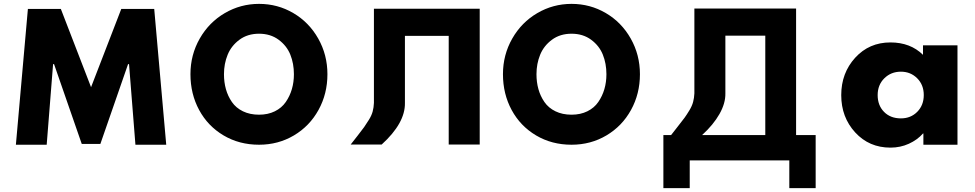

<svg xmlns="http://www.w3.org/2000/svg" viewBox="-20 -747 5035 991"><path d="M679 0 646 -416H641L498 -4H402L259 -416H254L221 0H62L124 -701H294L450 -297L606 -701H776L838 0Z M963 -364Q963 -464 1011 -548Q1059 -632 1140.5 -679.5Q1222 -727 1317 -727Q1413 -727 1494 -679.5Q1575 -632 1622.5 -548Q1670 -464 1670 -364Q1670 -263 1624 -179.5Q1578 -96 1497 -48Q1416 0 1317 0Q1215 0 1134 -48Q1053 -96 1008 -179Q963 -262 963 -364ZM1136 -364Q1136 -323 1146 -287Q1156 -251 1177 -220.5Q1198 -190 1234 -172.5Q1270 -155 1317 -155Q1363 -155 1398.5 -172.5Q1434 -190 1455 -220.5Q1476 -251 1486.5 -287Q1497 -323 1497 -364Q1497 -419 1478.5 -465Q1460 -511 1418 -542Q1376 -573 1317 -573Q1258 -573 1216 -542Q1174 -511 1155 -464.5Q1136 -418 1136 -364Z M2070 -216Q2072 -112 1950 -1H1790Q1803 -18 1826 -47Q1849 -76 1859.5 -91Q1870 -106 1884 -128.5Q1898 -151 1903.5 -171.5Q1909 -192 1910 -216V-702H2070H2296H2456V-1H2296V-562H2070Z M2576 -364Q2576 -464 2624 -548Q2672 -632 2753.5 -679.5Q2835 -727 2930 -727Q3026 -727 3107 -679.5Q3188 -632 3235.5 -548Q3283 -464 3283 -364Q3283 -263 3237 -179.5Q3191 -96 3110 -48Q3029 0 2930 0Q2828 0 2747 -48Q2666 -96 2621 -179Q2576 -262 2576 -364ZM2749 -364Q2749 -323 2759 -287Q2769 -251 2790 -220.5Q2811 -190 2847 -172.5Q2883 -155 2930 -155Q2976 -155 3011.5 -172.5Q3047 -190 3068 -220.5Q3089 -251 3099.5 -287Q3110 -323 3110 -364Q3110 -419 3091.5 -465Q3073 -511 3031 -542Q2989 -573 2930 -573Q2871 -573 2829 -542Q2787 -511 2768 -464.5Q2749 -418 2749 -364Z M3724 -265Q3725 -214 3693.5 -158.5Q3662 -103 3604 -50H3930V-563H3724ZM4190 -50V224H4054V81H3540V224H3404V-50H3444Q3456 -66 3479.5 -95.5Q3503 -125 3513.5 -139.5Q3524 -154 3538 -177Q3552 -200 3557.5 -221Q3563 -242 3564 -265V-703H4089V-50Z M4576 -528Q4679 -528 4744 -464V-513H4922V0H4746V-58H4744Q4715 -25 4671 -5Q4627 15 4576 15Q4466 15 4394 -63.5Q4322 -142 4322 -256Q4322 -370 4394 -449Q4466 -528 4576 -528ZM4510 -256Q4510 -203 4543 -169.5Q4576 -136 4630 -136Q4681 -136 4714.5 -170Q4748 -204 4748 -256.5Q4748 -309 4714 -343Q4680 -377 4630 -377Q4579 -377 4544.5 -343Q4510 -309 4510 -256Z"/></svg>

Font: Hussar
Style: BoldWeb
Weight: 700
Foundry: Cannot Into Space Fonts
Version: Version 2.00